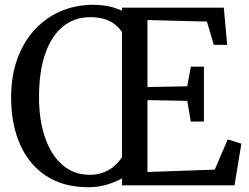

<svg xmlns="http://www.w3.org/2000/svg" viewBox="-20 -775 1040 803"><path d="M490.1 -29Q458.6 -11.7 423.5 -1.8Q388.4 8 350.3 8Q245.3 8 173.2 -39.3Q101 -86.6 63.8 -171.3Q26.5 -256 26.5 -368Q26.5 -456.2 51.9 -527.1Q77.2 -597.9 122.8 -648.4Q168.3 -698.8 229.9 -726.2Q291.4 -753.6 364 -754.9Q387.5 -755.2 409.2 -752.7Q431 -750.1 451.3 -744.5Q471.6 -738.8 490.1 -730.1V-743H916.1L930.1 -587.4H874.3L845.3 -684.8L596.7 -691.1V-410.9L763 -414.1L778.2 -496.1H832.9V-266.8H777.8L763.3 -353.2L596.7 -356.2V-55.7L878.2 -65.6L932.3 -192L989.5 -174.1L960.8 0H490.1ZM355.9 -43.9Q377.7 -43.9 396.9 -48.9Q416.2 -53.8 433.1 -63.2Q449.9 -72.5 464.2 -86.1Q478.4 -99.6 490.1 -117V-641.3Q475.9 -662 456.8 -675.8Q437.7 -689.6 412.9 -696.4Q388.2 -703.2 356.9 -703.2Q292 -703.2 244 -664.7Q196 -626.1 169.6 -551.6Q143.2 -477 143.2 -368.3Q143.2 -273.8 168.1 -200.5Q193 -127.3 240.6 -85.6Q288.3 -43.9 355.9 -43.9Z"/></svg>

Font: Merriweather 7pt Light
Style: Regular
Weight: 300
Designer: Eben Sorkin
Foundry: Eben Sorkin
Version: Version 2.200;gftools[0.9.31]